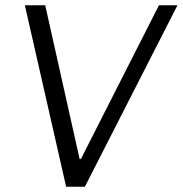

<svg xmlns="http://www.w3.org/2000/svg" viewBox="-20 -706 691 726"><path d="M230 0 74 -686H151L281 -105H286L581 -686H651L301 0Z"/></svg>

Font: Chivo Medium ExtraLight
Style: Italic
Weight: 250
Italic angle: -8.05°
Version: Version 2.002